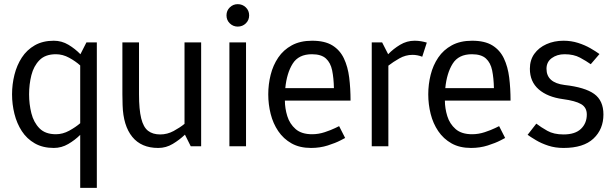

<svg xmlns="http://www.w3.org/2000/svg" viewBox="-20 -704 2962 924"><path d="M120 -250Q120 -203 131 -159Q142 -115 170 -86.5Q198 -58 249 -58Q282 -58 313 -75Q344 -92 366 -111V-389Q344 -409 313 -426Q282 -443 249 -443Q198 -443 170 -414.5Q142 -386 131 -342Q120 -298 120 -250ZM396 -500H446V200H366V-55Q341 -30 308.5 -11Q276 8 239 8Q186 8 147.5 -14Q109 -36 85 -73Q61 -110 49.5 -156Q38 -202 38 -250Q38 -298 49.5 -344Q61 -390 85 -427Q109 -464 147.5 -486Q186 -508 239 -508Q277 -508 309.5 -488.5Q342 -469 367 -443Z M741 8Q660 8 616.5 -45.5Q573 -99 570 -198L569 -250V-500H649V-250Q649 -177 659.5 -134.5Q670 -92 692.5 -74.5Q715 -57 751 -57Q785 -57 815.5 -73.5Q846 -90 868 -108V-500H948V0H898L870 -56Q844 -31 811.5 -11.5Q779 8 742 8H741Z M1124 -576Q1102 -576 1086 -591.5Q1070 -607 1070 -630Q1070 -653 1086 -668.5Q1102 -684 1124 -684Q1147 -684 1163 -668.5Q1179 -653 1179 -630Q1179 -607 1163 -591.5Q1147 -576 1124 -576ZM1084 0V-500H1164V0Z M1477 8Q1422 8 1383 -14Q1344 -36 1319 -73Q1294 -110 1282.5 -156Q1271 -202 1271 -250Q1271 -298 1282.5 -344Q1294 -390 1319 -427Q1344 -464 1384.5 -486Q1425 -508 1482 -508Q1543 -508 1579.5 -485.5Q1616 -463 1635 -423Q1654 -383 1660.5 -331Q1667 -279 1667 -220H1351Q1351 -183 1362.5 -145.5Q1374 -108 1402.5 -83Q1431 -58 1482 -58Q1513 -58 1543 -68Q1573 -78 1592.5 -87.5Q1612 -97 1612 -97L1641 -40Q1641 -40 1618 -28Q1595 -16 1557.5 -4Q1520 8 1477 8ZM1481 -443Q1417 -443 1388.5 -397.5Q1360 -352 1353 -280H1587Q1586 -328 1578.5 -365Q1571 -402 1548.5 -422.5Q1526 -443 1481 -443Z M2012 -431Q1989 -440 1965 -440Q1932 -440 1902 -423Q1872 -406 1849 -388V0H1769V-500H1819L1848 -443Q1873 -469 1905.5 -488.5Q1938 -508 1975 -508H1976Q1991 -508 2006 -505.5Q2021 -503 2034 -499Z M2247 8Q2192 8 2153 -14Q2114 -36 2089 -73Q2064 -110 2052.5 -156Q2041 -202 2041 -250Q2041 -298 2052.5 -344Q2064 -390 2089 -427Q2114 -464 2154.5 -486Q2195 -508 2252 -508Q2313 -508 2349.5 -485.5Q2386 -463 2405 -423Q2424 -383 2430.5 -331Q2437 -279 2437 -220H2121Q2121 -183 2132.5 -145.5Q2144 -108 2172.5 -83Q2201 -58 2252 -58Q2283 -58 2313 -68Q2343 -78 2362.5 -87.5Q2382 -97 2382 -97L2411 -40Q2411 -40 2388 -28Q2365 -16 2327.5 -4Q2290 8 2247 8ZM2251 -443Q2187 -443 2158.5 -397.5Q2130 -352 2123 -280H2357Q2356 -328 2348.5 -365Q2341 -402 2318.5 -422.5Q2296 -443 2251 -443Z M2519 -55 2561 -109Q2583 -92 2614 -74.5Q2645 -57 2692 -57Q2748 -57 2776 -84Q2804 -111 2804 -153Q2804 -187 2776.5 -203Q2749 -219 2689 -227Q2615 -237 2572.5 -274Q2530 -311 2530 -373Q2530 -415 2551.5 -445Q2573 -475 2610 -491.5Q2647 -508 2692 -508Q2729 -508 2762 -497.5Q2795 -487 2821 -472Q2847 -457 2865 -444L2823 -395Q2802 -410 2771.5 -426.5Q2741 -443 2697 -443Q2661 -443 2635.5 -424.5Q2610 -406 2610 -373Q2610 -306 2697 -295Q2795 -284 2839.5 -252Q2884 -220 2884 -153Q2884 -82 2836 -37Q2788 8 2692 8Q2652 8 2618.5 -3Q2585 -14 2560 -29Q2535 -44 2519 -55Z"/></svg>

Font: Epunda Sans
Style: Regular
Weight: 400
Designer: Simon Atzbach
Foundry: typofactur
Version: Version 2.204; ttfautohint (v1.8.4.7-5d5b)